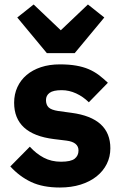

<svg xmlns="http://www.w3.org/2000/svg" viewBox="-20 -824 544 856"><path d="M247 12Q171 12 119 -12.5Q67 -37 26 -82L113 -170Q141 -139 175 -121Q209 -103 252 -103Q296 -103 313 -116.5Q330 -130 330 -153Q330 -190 277 -197L220 -204Q43 -226 43 -366Q43 -404 57.5 -435.5Q72 -467 98.5 -489.5Q125 -512 162.5 -524.5Q200 -537 247 -537Q288 -537 319.5 -531.5Q351 -526 375.5 -515.5Q400 -505 420.5 -489.5Q441 -474 461 -455L376 -368Q351 -393 319.5 -407.5Q288 -422 255 -422Q217 -422 201 -410Q185 -398 185 -378Q185 -357 196.5 -345.5Q208 -334 240 -329L299 -321Q472 -298 472 -163Q472 -125 456 -93Q440 -61 410.5 -37.5Q381 -14 339.5 -1Q298 12 247 12ZM189 -587 57 -746 130 -804 251 -689 372 -804 445 -746 313 -587Z"/></svg>

Font: IBM Plex Sans Arabic
Style: Bold
Weight: 700
Designer: Mike Abbink, Paul van der Laan, Pieter van Rosmalen, Wael Morcos, Khajak Apelian
Foundry: Bold Monday
Version: Version 1.2